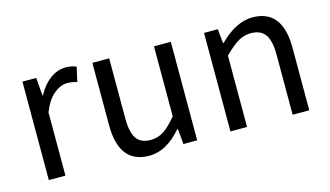

<svg xmlns="http://www.w3.org/2000/svg" viewBox="-66 -701 1575 915"><g transform="rotate(-15 721.5 -243.0)"><path d="M82 0V-486H150L157 -398H160Q185 -445 221 -471.5Q257 -498 298 -498Q327 -498 350 -488L334 -416Q308 -424 287 -424Q253 -424 220 -397Q187 -370 164 -312V0Z M427 -178V-486H510V-189Q510 -121 531.5 -90Q553 -59 601 -59Q637 -59 666 -78Q695 -97 731 -141V-486H814V0H746L739 -76H736Q661 12 576 12Q427 12 427 -178Z M978 0V-486H1046L1053 -416H1056Q1138 -498 1219 -498Q1367 -498 1367 -308V0H1285V-297Q1285 -365 1263 -396Q1241 -427 1193 -427Q1158 -427 1129 -409.5Q1100 -392 1060 -352V0Z"/></g></svg>

Font: RibengUni
Style: Regular
Weight: 400
Designer: (1) Dr. Andrew Glass (Senior Program Manager at Microsoft Corporation)
(2) Bivuti Chakma (Chakma Font Designer & Keyboar
Foundry: Bivuti Chakma
Version: Version 2.2022; Updated on: 03 June 2022; Friday